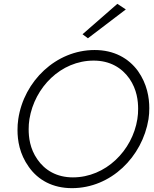

<svg xmlns="http://www.w3.org/2000/svg" viewBox="-20 -969 801 998"><path d="M634 -920 590 -949 409 -791 437 -770ZM75 -350C72 -331 71 -311 71 -293C71 -240 81 -169 130 -101C178 -33 254 9 354 9C557 9 720 -154 752 -350C755 -369 756 -388 756 -407C756 -461 745 -532 697 -600C648 -667 572 -709 472 -709C271 -709 104 -547 75 -350ZM133 -350C160 -515 296 -654 467 -654C551 -654 613 -617 653 -560C692 -503 698 -444 698 -403C698 -386 697 -368 694 -350C668 -186 529 -47 359 -47C275 -47 213 -84 174 -141C135 -197 129 -256 129 -297C129 -314 130 -332 133 -350Z"/></svg>

Font: Jost Light
Style: Italic
Weight: 300
Italic angle: -5°
Version: Version 3.710